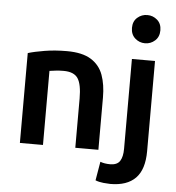

<svg xmlns="http://www.w3.org/2000/svg" viewBox="-62 -834 986 1077"><g transform="rotate(5 431.0 -296.0)"><path d="M74 0V-506Q110 -517 167.5 -526.5Q225 -536 292 -536Q379 -536 428 -505.5Q477 -475 496.5 -421Q516 -367 516 -295V0H386V-277Q386 -357 364 -390.5Q342 -424 283 -424Q260 -424 238.5 -421.5Q217 -419 204 -417V0ZM599 185Q586 185 560.5 182.5Q535 180 515 172L533 66Q557 75 588 75Q628 75 643.5 51Q659 27 659 -18V-524H789V-16Q789 87 741 136Q693 185 599 185ZM724 -618Q692 -618 668 -639.5Q644 -661 644 -698Q644 -735 668 -756Q692 -777 724 -777Q756 -777 780 -756Q804 -735 804 -698Q804 -661 780 -639.5Q756 -618 724 -618Z"/></g></svg>

Font: Ubuntu Sans
Style: Bold
Weight: 700
Designer: Dalton Maag Ltd
Foundry: Dalton Maag Ltd
Version: Version 1.006; ttfautohint (v1.8.4.7-5d5b)